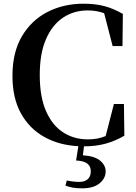

<svg xmlns="http://www.w3.org/2000/svg" viewBox="-20 -779 742 1047"><path d="M395 96.2 407.2 18.1Q303.7 13.2 222.4 -31.7Q141.1 -76.7 94.5 -160.2Q47.9 -243.7 47.9 -365.2Q47.9 -493.7 99.6 -581.3Q151.4 -668.9 239.3 -713.9Q327.1 -758.8 435.1 -758.8Q502.4 -758.8 552.2 -744.9Q602.1 -731 649.9 -703.1L647.9 -527.8H594.2L547.9 -707Q505.9 -722.2 458 -722.2Q383.3 -722.2 324.5 -683.3Q265.6 -644.5 231.2 -566.4Q196.8 -488.3 196.8 -370.1Q196.8 -250.5 231.2 -172.6Q265.6 -94.7 324.7 -56.9Q383.8 -19 459 -19Q485.4 -19 509 -23.2Q532.7 -27.3 556.2 -37.1L601.1 -211.9H655.8L658.2 -39.1Q611.3 -11.2 557.6 3.9Q503.9 19 438 19L432.1 67.9Q495.6 71.8 525.9 96.9Q556.2 122.1 556.2 155.8Q556.2 192.9 523.2 220.5Q490.2 248 428.2 248Q396.5 248 375 243.9Q353.5 239.7 336.9 232.9L344.2 205.1Q380.9 212.9 412.1 212.9Q443.4 212.9 459.2 197.5Q475.1 182.1 475.1 154.8Q475.1 127.9 456.1 113Q437 98.1 395 96.2Z"/></svg>

Font: Source Han Serif TW
Style: Bold
Weight: 700
Designer: Ryoko NISHIZUKA Ë•øÂ°öÊ∂ºÂ≠ê (kana & ideographs); Frank Grie√ühammer (Latin, Greek & Cyrillic); Wenlong ZHANG Âº†ÊñáÈæô 
Foundry: Adobe
Version: Version 2.003;hotconv 1.1.1;makeotfexe 2.6.0